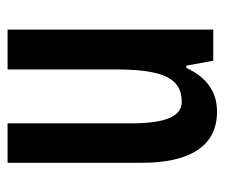

<svg xmlns="http://www.w3.org/2000/svg" viewBox="-63 -519 592 506"><g transform="rotate(-90 233.0 -266.0)"><path d="M408 -542H303V-260C303 -143 285 -83 218 -83C179 -83 161 -126 161 -215V-542H57V-188C57 -66 98 10 192 10C244 10 283 -18 307 -71H313L326 0H408Z"/></g></svg>

Font: Noto Sans Display Condensed Medium
Style: Regular
Weight: 500
Width: 3
Designer: Monotype Design Team
Foundry: Monotype Imaging Inc.
Version: Version 1.900